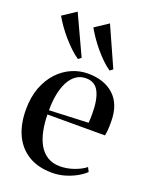

<svg xmlns="http://www.w3.org/2000/svg" viewBox="-149 -872 757 963"><g transform="rotate(20 229.0 -390.0)"><path d="M250 11.5Q175.5 11.5 124 -19.5Q72.5 -50.5 45.8 -107.2Q19 -164 19 -242.5Q19 -309 38.2 -360Q57.5 -411 90.5 -446.5Q123.5 -482 165 -500Q206.5 -518 250.5 -518Q338 -518 389.2 -471.2Q440.5 -424.5 441.5 -335Q442 -304 440.2 -285.5Q438.5 -267 436 -255.5H129Q129.5 -209.5 137.8 -169.2Q146 -129 163.2 -98.2Q180.5 -67.5 208.5 -50Q236.5 -32.5 275.5 -32.5Q314 -32.5 351.5 -46Q389 -59.5 410.5 -77.5L422 -55Q405 -38.5 378 -23.2Q351 -8 318 1.8Q285 11.5 250 11.5ZM129 -278 337 -287Q338.5 -300.5 338.8 -312.2Q339 -324 339 -336.5Q339 -411.5 318.2 -452Q297.5 -492.5 249.5 -492.5Q219 -492.5 196 -475.8Q173 -459 158 -429.5Q143 -400 135.8 -361Q128.5 -322 129 -278ZM177 -569.5Q157 -582.5 135.2 -603.2Q113.5 -624 92.2 -648.2Q71 -672.5 53.5 -697.5Q36 -722.5 23.5 -744.5L95 -792L193 -581L178 -569.5ZM346 -569.5Q326 -582.5 304.8 -603.2Q283.5 -624 263 -648.2Q242.5 -672.5 225.5 -697.5Q208.5 -722.5 196 -744.5L267.5 -792L362 -581L347 -569.5Z"/></g></svg>

Font: Merriweather 144pt
Style: Regular
Weight: 400
Version: Version 2.100